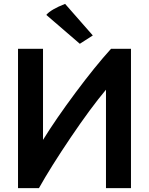

<svg xmlns="http://www.w3.org/2000/svg" viewBox="-20 -958 769 991"><path d="M181 13H73V-706H202V-236Q268 -343 370 -480Q472 -617 553 -706H656V13H527V-495Q448 -401 345 -248.5Q242 -96 181 13ZM219 -881Q242 -909 316 -938L459 -775L392 -732Z"/></svg>

Font: Repo
Style: DemiBold
Weight: 600
Designer: Stefan Peev
Foundry: Context Ltd
Version: Version 001.000